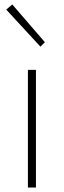

<svg xmlns="http://www.w3.org/2000/svg" viewBox="-20 -840 285 860"><path d="M105 0H141V-527H105ZM161 -631 181 -651 35 -820 8 -797Z"/></svg>

Font: Harano Aji Gothic ExtraLight
Style: Regular
Weight: 250
Foundry: Masamichi Hosoda
Version: HaranoAjiGothic-ExtraLight version 20230610;ttx 4.39.4